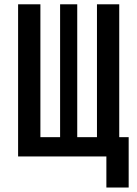

<svg xmlns="http://www.w3.org/2000/svg" viewBox="-20 -713 626 875"><path d="M421.9 0V-693.4H523.4V0ZM83 0V-87.9H505.4V0ZM62.5 0V-693.4H164.1V0ZM464.8 141.6V-87.9H566.4V141.6ZM253.9 0V-693.4H332V0Z"/></svg>

Font: Cascadia Code
Style: Regular
Weight: 400
Designer: Aaron Bell
Foundry: Saja Typeworks
Version: Version 2404.023